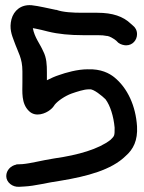

<svg xmlns="http://www.w3.org/2000/svg" viewBox="-20 -696 553 737"><path d="M392 -558C400 -557 415 -549 426 -540L434 -532C443 -525 456 -522 464 -522C489 -522 506 -542 506 -565C506 -580 499 -591 490 -598L482 -605C453 -633 412 -647 354 -647H297C259 -647 222 -649 197 -658H195C165 -664 129 -673 101 -676H100C61 -679 33 -656 24 -622C15 -587 25 -562 34 -538C50 -493 66 -473 66 -422V-379C66 -344 61 -299 91 -270C117 -244 156 -261 172 -274C180 -280 185 -286 190 -294C202 -309 230 -328 255 -337C275 -344 303 -353 319 -353H324C338 -356 373 -327 385 -315C403 -291 416 -250 420 -206C420 -174 420 -175 404 -159C359 -124 281 -101 189 -88C138 -80 100 -69 66 -66L43 -65L42 -64C22 -60 4 -43 4 -20C4 4 28 23 54 21L72 20C115 18 160 5 211 -2C315 -19 408 -44 462 -97C492 -123 509 -157 506 -211C501 -289 470 -358 418 -400C400 -414 369 -432 316 -430C277 -430 232 -417 207 -408C191 -403 176 -396 160 -388V-419C160 -447 159 -474 146 -499C133 -529 113 -551 106 -588C107 -588 113 -587 117 -586C131 -583 146 -580 164 -575C204 -565 250 -561 297 -561H354C370 -561 381 -560 390 -558Z"/></svg>

Font: Stray Cat
Style: BlkExt
Weight: 900
Version: Version 1.0